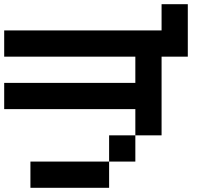

<svg xmlns="http://www.w3.org/2000/svg" viewBox="-20 -895 1040 915"><path d="M0 -625V-750H750V-875H875V-625H750V-250H625V-375H0V-500H625V-625ZM125 0V-125H500V0ZM500 -125V-250H625V-125Z"/></svg>

Font: Galmuri7 Regular
Style: Regular
Weight: 400
Designer: Lee Minseo (quiple)
Version: Version 2.399;hotconv 1.1.1;makeotfexe 2.6.0 DEVELOPMENT